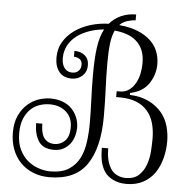

<svg xmlns="http://www.w3.org/2000/svg" viewBox="-58 -896 948 973"><g transform="rotate(5 416.5 -410.0)"><path d="M471.2 -577.1Q471.2 -517.1 474.1 -452.6Q477.1 -388.2 477.1 -310.1Q477.1 -151.9 418.5 -65.9Q359.9 20 228 20Q182.1 20 144.5 4.4Q106.9 -11.2 80.6 -38.6Q54.2 -65.9 39.6 -104.5Q24.9 -143.1 24.9 -189.9Q24.9 -241.2 42 -277.1Q59.1 -313 85 -335.4Q110.8 -357.9 141.4 -367.9Q171.9 -377.9 200.2 -377.9Q234.9 -377.9 262.5 -367.4Q290 -356.9 308.6 -337.9Q327.1 -318.8 337.2 -293.9Q347.2 -269 347.2 -241.2Q347.2 -221.2 341.1 -199.7Q335 -178.2 322 -160.6Q309.1 -143.1 288.6 -131.6Q268.1 -120.1 240.2 -120.1Q183.1 -120.1 160.6 -156.5Q138.2 -192.9 138.2 -247.1H169.9Q169.9 -228 172.9 -210.4Q175.8 -192.9 183.8 -179.4Q191.9 -166 205.6 -158Q219.2 -149.9 240.2 -149.9Q269 -149.9 292 -171.4Q314.9 -192.9 314.9 -241.2Q314.9 -291 282.5 -319.6Q250 -348.1 200.2 -348.1Q172.9 -348.1 147.5 -339.6Q122.1 -331.1 102.1 -312Q82 -293 69.6 -262.9Q57.1 -232.9 57.1 -189.9Q57.1 -139.2 74.5 -104.5Q91.8 -69.8 118.4 -48.8Q145 -27.8 175 -18.8Q205.1 -9.8 230 -9.8Q289.1 -9.8 324.5 -32.5Q359.9 -55.2 378.4 -92Q397 -128.9 403.1 -176Q409.2 -223.1 409.2 -272Q409.2 -325.2 406.5 -388.7Q403.8 -452.1 403.8 -515.1Q403.8 -604 411.9 -658.4Q419.9 -712.9 439.9 -750Q403.8 -747.1 368.9 -735.6Q334 -724.1 305.9 -704.1Q277.8 -684.1 261 -654.5Q244.1 -625 244.1 -587.9Q244.1 -554.2 259 -536.1Q273.9 -518.1 297.9 -518.1Q317.9 -518.1 329.8 -530Q341.8 -542 341.8 -561Q341.8 -583 327.9 -591.1Q314 -599.1 299.8 -599.1V-628.9Q332 -628.9 353 -611.6Q374 -594.2 374 -561Q374 -528.8 352.1 -508.3Q330.1 -487.8 297.9 -487.8Q255.9 -487.8 233.9 -514.9Q211.9 -542 211.9 -586.9Q211.9 -633.8 233.9 -669.4Q255.9 -705.1 291.5 -729.5Q327.1 -753.9 371.6 -766.8Q416 -779.8 460.9 -780.8Q484.9 -809.1 519.5 -824.5Q554.2 -839.8 595.2 -839.8V-810.1Q581.1 -810.1 556.6 -803.5Q532.2 -796.9 514.2 -778.8Q570.8 -773.9 610.8 -757.1Q650.9 -740.2 676 -716.1Q701.2 -691.9 712.6 -661.4Q724.1 -630.9 724.1 -599.1Q724.1 -543.9 693.6 -499Q663.1 -454.1 599.1 -440.9V-431.2Q657.2 -428.2 697 -408.2Q736.8 -388.2 762 -357.7Q787.1 -327.1 797.6 -289.1Q808.1 -251 808.1 -211.9Q808.1 -168 797.1 -126Q786.1 -84 763.7 -51.5Q741.2 -19 705.1 0.5Q668.9 20 620.1 20Q582 20 552.5 5.6Q522.9 -8.8 507.8 -32.2Q494.1 -53.2 487.5 -81.1Q481 -108.9 481 -151.9H513.2Q513.2 -90.8 535.2 -53.2Q545.9 -33.2 567.4 -21.5Q588.9 -9.8 613.8 -9.8Q657.2 -9.8 681.2 -32.5Q705.1 -55.2 716.6 -87.6Q728 -120.1 730.5 -156Q732.9 -191.9 732.9 -219.2Q732.9 -262.2 722.9 -298.1Q712.9 -334 690.4 -360.1Q668 -386.2 633.1 -400.1Q598.1 -414.1 548.8 -414.1H530.8V-443.8H544.9Q574.2 -443.8 594 -458.5Q613.8 -473.1 626 -495.6Q638.2 -518.1 643.6 -544.4Q648.9 -570.8 648.9 -596.2Q648.9 -636.2 637 -663.6Q625 -690.9 604 -709Q583 -727.1 554.9 -736.6Q526.9 -746.1 494.1 -749Q481 -722.2 476.1 -681.2Q471.2 -640.1 471.2 -577.1Z"/></g></svg>

Font: Sevillana
Style: Regular
Weight: 400
Designer: Olga Umpeleva
Foundry: Brownfox
Version: Version 1.001